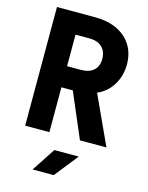

<svg xmlns="http://www.w3.org/2000/svg" viewBox="-140 -816 880 1141"><g transform="rotate(15 300.0 -245.0)"><path d="M65 0V-730H300Q377 -730 434.5 -703Q492 -676 523.5 -625.5Q555 -575 555 -508Q555 -437 520.5 -381Q486 -325 427 -300L565 0H402L284 -276H214V0ZM300 -406Q350 -406 377.5 -431Q405 -456 405 -501Q405 -548 377 -574Q349 -600 300 -600H214V-406ZM305 240H175L270 95H420Z"/></g></svg>

Font: JetBrains Mono Extra Bold
Style: Regular
Weight: 800
Monospace: yes
Designer: Philipp Nurullin, Konstantin Bulenkov
Foundry: JetBrains
Version: 2.002